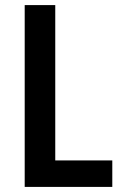

<svg xmlns="http://www.w3.org/2000/svg" viewBox="-20 -785 482 754"><path d="M77 -51V-765H197V-155H421V-51Z"/></svg>

Font: Noto Sans Tamil UI Condensed SemiBold
Style: Regular
Weight: 600
Width: 3
Designer: Jelle Bosma - Monotype Design Team
Foundry: Monotype Imaging Inc.
Version: Version 2.004; ttfautohint (v1.8.4.7-5d5b)